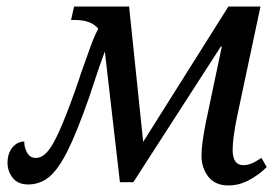

<svg xmlns="http://www.w3.org/2000/svg" viewBox="-20 -556 856 586"><path d="M595 -81Q595 -116 608 -181L657 -414H654L387 0H346L300 -399Q284 -357 262 -289L252 -259Q215 -153 186.5 -96Q158 -39 130 -16Q102 7 66 7Q35 7 19 -13Q3 -33 3 -59Q3 -88 18 -106Q33 -124 54 -124Q54 -105 63 -89.5Q72 -74 89 -74Q107 -74 123 -91Q139 -108 159 -151.5Q179 -195 208 -276Q224 -321 227 -332Q243 -377 256 -413Q269 -449 280 -468Q259 -495 209 -495H197L206 -536H374L417 -123L677 -536H775L704 -202Q690 -134 690 -98Q690 -76 698 -64Q706 -52 722 -52Q735 -52 747.5 -57Q760 -62 778 -74L794 -46Q771 -23 740.5 -6.5Q710 10 677 10Q637 10 616 -16.5Q595 -43 595 -81Z"/></svg>

Font: Noto Serif Narrow
Style: Italic
Weight: 400
Width: 4
Italic angle: -12°
Designer: Monotype Design Team
Foundry: Monotype Imaging Inc.
Version: Version 1.001